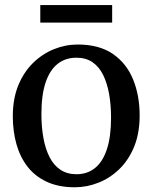

<svg xmlns="http://www.w3.org/2000/svg" viewBox="-20 -742 613 772"><path d="M31.5 -274.5Q31.5 -344.5 53.2 -398Q75 -451.5 112.2 -488.2Q149.5 -525 196.2 -544Q243 -563 292.5 -563Q379 -563 434 -525Q489 -487 515.2 -422.5Q541.5 -358 541.5 -277.5Q541.5 -207 519.8 -153.2Q498 -99.5 460.8 -63Q423.5 -26.5 376.8 -7.8Q330 11 280.5 11Q216 11 168.8 -10.8Q121.5 -32.5 91.2 -71.2Q61 -110 46.2 -162Q31.5 -214 31.5 -274.5ZM287.5 -41.5Q331.5 -41.5 362.5 -66.8Q393.5 -92 410 -142.5Q426.5 -193 426.5 -269Q426.5 -319.5 418.8 -363.5Q411 -407.5 394.8 -440.5Q378.5 -473.5 352 -491.8Q325.5 -510 287.5 -510Q243 -510 211.5 -485Q180 -460 163.2 -409.8Q146.5 -359.5 146.5 -283Q146.5 -231.5 154.5 -187.5Q162.5 -143.5 179 -110.8Q195.5 -78 222.5 -59.8Q249.5 -41.5 287.5 -41.5ZM431 -721.5V-651H142V-721.5Z"/></svg>

Font: Merriweather 36pt
Style: Regular
Weight: 400
Designer: Eben Sorkin
Foundry: Eben Sorkin
Version: Version 2.100